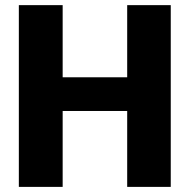

<svg xmlns="http://www.w3.org/2000/svg" viewBox="-20 -731 743 751"><path d="M647.9 0H477.5V-296.9H225.1V0H53.7V-710.9H225.1V-428.7H477.5V-710.9H647.9Z"/></svg>

Font: Vazir Black FD
Style: Black-FD
Weight: 900
Designer: Saber Rastikerdar
Foundry: Saber Rastikerdar
Version: Version 30.0.0